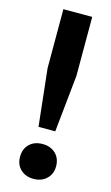

<svg xmlns="http://www.w3.org/2000/svg" viewBox="-117 -784 484 836"><g transform="rotate(15 125.0 -366.0)"><path d="M88 -217 60 -474V-740H190V-474L163.5 -217ZM125 7.5Q89.5 7.5 66.8 -13.8Q44 -35 44 -70.5Q44 -106.5 66.2 -128Q88.5 -149.5 125 -149.5Q161.5 -149.5 184 -127.8Q206.5 -106 206.5 -70.5Q206.5 -35.5 183.5 -14Q160.5 7.5 125 7.5Z"/></g></svg>

Font: Encode Sans Condensed Condensed SemiBold
Style: Regular
Weight: 600
Width: 3
Designer: Multiple Designers
Foundry: Impallari Type
Version: Version 3.000; ttfautohint (v1.8.3) -l 8 -r 50 -G 200 -x 14 